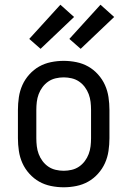

<svg xmlns="http://www.w3.org/2000/svg" viewBox="-20 -786 540 814"><path d="M250 8Q223 8 196 2.5Q169 -3 146 -16Q123 -29 104.5 -49.5Q86 -70 75 -94.5Q64 -119 60 -146Q56 -173 56 -200V-320Q56 -347 60 -374Q64 -401 75 -425.5Q86 -450 104.5 -470.5Q123 -491 146 -504Q169 -517 196 -522.5Q223 -528 250 -528Q277 -528 304 -522.5Q331 -517 354 -504Q377 -491 395.5 -470.5Q414 -450 425 -425.5Q436 -401 440 -374Q444 -347 444 -320V-200Q444 -173 440 -146Q436 -119 425 -94.5Q414 -70 395.5 -49.5Q377 -29 354 -16Q331 -3 304 2.5Q277 8 250 8ZM250 -62Q267 -62 284 -66Q301 -70 315 -79.5Q329 -89 339.5 -103Q350 -117 356 -133Q362 -149 364 -166Q366 -183 366 -200V-320Q366 -337 364 -354Q362 -371 356 -387Q350 -403 339.5 -417Q329 -431 315 -440.5Q301 -450 284 -454Q267 -458 250 -458Q233 -458 216 -454Q199 -450 185 -440.5Q171 -431 160.5 -417Q150 -403 144 -387Q138 -371 136 -354Q134 -337 134 -320V-200Q134 -183 136 -166Q138 -149 144 -133Q150 -117 160.5 -103Q171 -89 185 -79.5Q199 -70 216 -66Q233 -62 250 -62ZM322 -579 274 -621 406 -766 464 -714ZM152 -579 104 -621 236 -766 294 -714Z"/></svg>

Font: Iosevka Term
Style: Regular
Weight: 400
Monospace: yes
Designer: Belleve Invis
Foundry: Belleve Invis
Version: Version 30.0.1